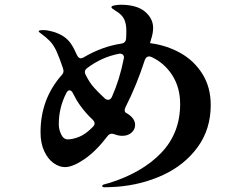

<svg xmlns="http://www.w3.org/2000/svg" viewBox="-20 -783 1040 810"><path d="M869 -340Q869 -238 814 -162.5Q759 -87 668.5 -45Q578 -3 472 5Q438 7 422 7Q411 7 411 1Q411 -2 416 -4Q421 -6 427.5 -7.5Q434 -9 441 -11Q581 -55 660.5 -138.5Q740 -222 740 -344Q740 -414 706.5 -466Q673 -518 618 -543Q612 -545 609 -545Q597 -545 591 -530Q556 -422 510 -332Q506 -324 506 -317Q506 -311 510 -308L520 -302Q550 -282 550 -256Q550 -237 535 -223.5Q520 -210 496 -210Q479 -210 462 -217Q454 -219 452 -219Q441 -219 433 -208Q385 -145 336 -111.5Q287 -78 254 -78Q230 -78 206 -95Q182 -112 166.5 -145.5Q151 -179 151 -225Q151 -365 240 -466Q248 -474 248 -484Q248 -486 246 -494Q231 -539 218.5 -566.5Q206 -594 190 -610Q172 -628 157.5 -638Q143 -648 143 -651Q143 -656 163 -656Q180 -656 203 -649.5Q226 -643 247 -630Q267 -617 280 -597.5Q293 -578 305 -550Q312 -537 321 -537Q325 -537 333 -541Q411 -587 492 -599Q511 -602 512 -621Q513 -633 513 -655Q513 -682 504 -701.5Q495 -721 470 -736Q460 -742 455 -746Q450 -750 450 -753Q450 -758 464 -760.5Q478 -763 489 -763Q557 -763 591.5 -734Q626 -705 626 -665Q626 -643 617 -616Q616 -610 614.5 -606.5Q613 -603 613 -601Q683 -592 741 -559.5Q799 -527 834 -471Q869 -415 869 -340ZM423 -367Q429 -362 437 -362Q446 -362 452 -374Q485 -448 502 -535L503 -540Q503 -549 497 -553.5Q491 -558 481 -556Q409 -542 348 -496Q338 -489 338 -479Q338 -474 341 -468Q359 -432 378 -412Q394 -394 423 -367ZM372 -248Q379 -255 379 -262Q379 -270 371 -278Q342 -305 319 -337Q304 -357 288 -389Q282 -402 273 -402Q266 -402 260 -391Q228 -329 228 -259Q228 -237 238 -216Q248 -195 266 -195Q287 -195 314.5 -206Q342 -217 372 -248Z"/></svg>

Font: Shippori Mincho B1 ExtraBold
Style: Regular
Weight: 800
Designer: FONTDASU
Foundry: FONTDASU / Google Inc. / but / Adobe
Version: Version 3.110; ttfautohint (v1.8.3)